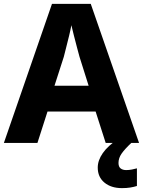

<svg xmlns="http://www.w3.org/2000/svg" viewBox="-20 -737 738 990"><path d="M525 0 473 -162H225L173 0H0L248 -717H448L697 0ZM390 -444Q386 -460 377.5 -490.5Q369 -521 361 -554Q353 -587 348 -607Q344 -584 336.5 -553.5Q329 -523 321.5 -493.5Q314 -464 309 -444L261 -295H437ZM591 103Q591 123 602 131.5Q613 140 631 140Q645 140 660.5 137Q676 134 686 131V222Q670 227 651.5 230Q633 233 609 233Q553 233 518.5 204.5Q484 176 484 127Q484 90 510 52.5Q536 15 591 -22L657 0Q623 32 607 55Q591 78 591 103Z"/></svg>

Font: Noto Sans Oriya
Style: Bold
Weight: 700
Designer: Amélie Bonet and Sol Matas
Foundry: Google LLC
Version: Version 2.006; ttfautohint (v1.8.4.7-5d5b)